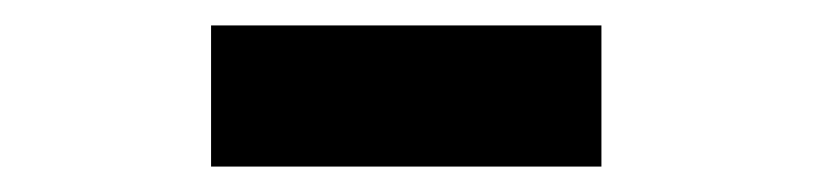

<svg xmlns="http://www.w3.org/2000/svg" viewBox="-20 -802 640 151"><path d="M453 -671H146V-782H453Z"/></svg>

Font: Qzxlaeiskcpccdgjqmyffctclhy
Style: Regular
Weight: 700
Monospace: yes
Designer: Carrois Corporate & Edenspiekermann
Foundry: Carrois Corporate GbR & Edenspiekermann AG
Version: Version 2.001